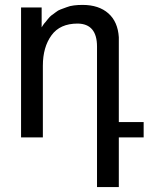

<svg xmlns="http://www.w3.org/2000/svg" viewBox="-20 -554 609 774"><path d="M147.9 -443.8 153.8 -453.1Q158.7 -460.4 163.1 -464.8Q165 -466.8 173.3 -477.5Q180.7 -486.8 187 -491.7Q187.5 -492.2 193.6 -496.3Q199.7 -500.5 203.6 -503.9Q214.4 -512.7 224.6 -516.1Q240.7 -522 248.5 -524.9Q261.7 -530.3 278.3 -532.2Q293.5 -534.2 313 -534.2Q378.4 -534.2 417 -500Q455.1 -466.3 459 -403.8V-62H559.1V0H459V200.2H371.1V-366.2Q371.1 -458 293 -459Q221.7 -459 187.5 -411.6Q152.8 -363.8 152.8 -289.1V0H64.9V-523.9H147.9Z"/></svg>

Font: Miedinger*
Style: Book
Weight: 400
Version: Version 001.000